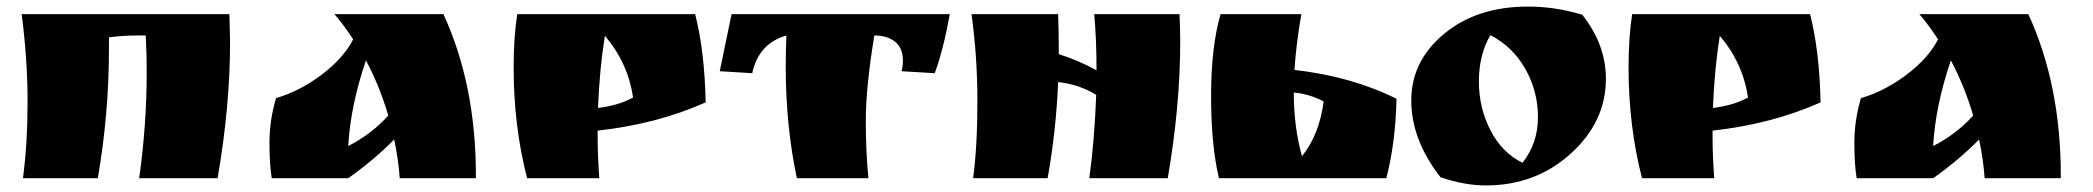

<svg xmlns="http://www.w3.org/2000/svg" viewBox="-20 -543 6376 585"><path d="M679 -500 681 -415Q681 -220 643 0H404Q427 -163 427 -324Q427 -380 424 -435H407Q350 -435 312 -429V-397Q312 -196 278 0H50Q64 -107 64 -234Q64 -361 46 -500Z M1430 -8V0H1198Q1194 -57 1181 -118Q1119 -55 1041 0H808Q801 -41 801 -108.5Q801 -176 821 -244Q893 -265 959.5 -315Q1026 -365 1056 -423Q1029 -465 999 -500H1331Q1430 -285 1430 -8ZM1163 -191Q1137 -280 1095 -359Q1048 -221 1041 -98Q1113 -135 1163 -191Z M1801 -125Q1801 -68 1806 0H1586Q1545 -159 1545 -338Q1545 -429 1556 -500H2098Q2127 -387 2130 -231Q1982 -165 1801 -145ZM1802 -214Q1866 -222 1909 -246Q1893 -352 1823 -434Q1807 -335 1802 -214Z M2644 -435Q2618 -277 2618 -177Q2618 -77 2626 0H2408Q2374 -159 2374 -342Q2374 -373 2376 -435Q2291 -410 2272 -320L2173 -326L2209 -500H2874Q2854 -390 2828 -320L2727 -326Q2731 -342 2731 -358Q2731 -397 2707 -416Q2683 -435 2644 -435Z M3576 -417Q3576 -221 3538 0H3299Q3315 -118 3320 -254Q3268 -286 3204 -293Q3198 -146 3172 0H2945Q2958 -98 2958 -234.5Q2958 -371 2940 -500H3204Q3206 -459 3206 -378Q3264 -360 3321 -329Q3321 -422 3314 -500H3574Q3576 -444 3576 -417Z M3694 0Q3670 -100 3670 -250.5Q3670 -401 3699 -500H3945Q3929 -407 3924 -330Q4099 -310 4235 -242Q4232 -108 4204 0ZM3922 -261Q3922 -156 3947 -67Q4000 -133 4013 -234Q3969 -257 3922 -261Z M4369 -3Q4280 -117 4280 -237Q4280 -357 4380 -440Q4480 -523 4636 -523Q4719 -523 4801 -498Q4873 -407 4873 -303Q4873 -172 4766 -75Q4659 22 4507 22Q4442 22 4369 -3ZM4521 -436Q4486 -376 4486 -295Q4486 -214 4521.5 -145.5Q4557 -77 4619 -47Q4666 -107 4666 -186Q4666 -265 4627.5 -333Q4589 -401 4521 -436Z M5198 -125Q5198 -68 5203 0H4983Q4942 -159 4942 -338Q4942 -429 4953 -500H5495Q5524 -387 5527 -231Q5379 -165 5198 -145ZM5199 -214Q5263 -222 5306 -246Q5290 -352 5220 -434Q5204 -335 5199 -214Z M6259 -8V0H6027Q6023 -57 6010 -118Q5948 -55 5870 0H5637Q5630 -41 5630 -108.5Q5630 -176 5650 -244Q5722 -265 5788.5 -315Q5855 -365 5885 -423Q5858 -465 5828 -500H6160Q6259 -285 6259 -8ZM5992 -191Q5966 -280 5924 -359Q5877 -221 5870 -98Q5942 -135 5992 -191Z"/></svg>

Font: Ruslan Display
Style: Regular
Weight: 400
Version: Version 1.000